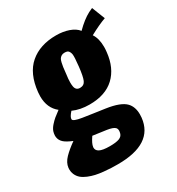

<svg xmlns="http://www.w3.org/2000/svg" viewBox="-192 -735 943 1025"><g transform="rotate(-30 279.0 -223.0)"><path d="M234.4 172.4C379.2 172.4 457 121.6 467.8 20C468.4 13.2 468.8 6.5 468.8 0C468.8 -30.9 460.3 -55.3 443.4 -73.2C423.2 -94.7 384 -109.7 325.7 -118.2C309.1 -120.8 285.4 -124.2 254.6 -128.4C223.9 -132.6 203.1 -135.7 192.4 -137.7C158.2 -143.2 140.5 -150.2 139.2 -158.7C138.2 -168.1 145.7 -181.6 161.6 -199.2C190.6 -185.9 224.4 -179.2 263.2 -179.2C328.6 -179.2 379.7 -196.5 416.5 -231.2C453.3 -265.9 474.9 -314.1 481.4 -376C482.7 -387 483.4 -397.5 483.4 -407.2C483.4 -442.1 476.2 -470.1 461.9 -491.2C502.3 -513 536 -528.6 563 -538.1L531.2 -619.1L507.3 -607.9C480.6 -593.9 452.1 -571.8 421.9 -541.5C409.8 -556.8 392.2 -568.5 368.9 -576.7C345.6 -584.8 319.8 -588.9 291.5 -588.9C224.8 -588.9 170.9 -571.2 129.9 -535.9C88.9 -500.6 64.6 -446.6 57.1 -374C56.2 -365.2 55.7 -356.8 55.7 -348.6C55.7 -300.5 71.9 -263.5 104.5 -237.8C90.2 -227.4 78.6 -218.5 69.8 -211.2C61 -203.9 52.1 -195.1 43 -184.8C33.9 -174.6 27.3 -164.1 23.4 -153.3C20.8 -145.5 19.4 -137.2 19 -128.4C19 -125.5 19.2 -122.4 19.5 -119.1C21.2 -105.8 27.2 -94.2 37.6 -84.2C48 -74.3 65.6 -64.3 90.3 -54.2C64 -35.6 42.2 -17.5 24.9 0.2C7.6 18 -2.1 36.8 -4.4 56.6C-4.7 60.2 -4.9 63.6 -4.9 66.9C-4.9 77.6 -2.9 87.6 1 96.7C6.2 108.7 13.4 118.7 22.7 126.7C32 134.7 43.8 141.6 58.1 147.5C72.4 153.3 86.5 157.8 100.3 160.9C114.2 164 129.9 166.4 147.5 168.2C165 170 180.2 171.1 192.9 171.6C205.6 172.1 219.4 172.4 234.4 172.4ZM245.6 67.4C216 67.4 194.8 64 182.1 57.1C170.7 50.9 165 42 165 30.3C165 29 165.2 27.5 165.5 25.9C166.8 13.2 175.5 -4.7 191.4 -27.8L274.9 -16.1C298 -12.5 313.5 -7.2 321.3 0C326.5 4.6 329.1 11.1 329.1 19.5C329.1 24.1 328.3 29.5 326.7 35.6C323.7 47 315.9 55.2 303.2 60.1C290.5 64.9 271.3 67.4 245.6 67.4ZM263.2 -281.7C246.6 -281.7 236.7 -290.4 233.4 -307.6C232.1 -314.8 231.4 -323.2 231.4 -333C231.4 -347 232.9 -363.9 235.8 -383.8C235.8 -384.8 236 -386.4 236.3 -388.7C238 -404 239.3 -415.4 240.2 -423.1C241.2 -430.7 242.8 -439.5 245.1 -449.2C247.4 -459 250.1 -466.1 253.2 -470.5C256.3 -474.9 260.3 -478.6 265.4 -481.7C270.4 -484.8 276.7 -486.3 284.2 -486.3C290.7 -486.3 296.1 -485.6 300.3 -484.1C304.5 -482.7 307.9 -479.9 310.5 -475.8C313.2 -471.8 315.1 -467.4 316.4 -462.9C317.7 -459 318.4 -453.3 318.4 -445.8V-442.9C318.4 -433.8 317.9 -425.3 316.9 -417.5C316.2 -409.7 315.3 -398.4 314 -383.8C309.7 -345.1 304.4 -318.4 297.9 -303.7C291.3 -289.1 279.8 -281.7 263.2 -281.7Z"/></g></svg>

Font: Oswald
Style: Heavy
Weight: 800
Designer: Vernon Adams
Foundry: Vernon Adams
Version: 3.0; ttfautohint (v0.95.6-bc232) -l 8 -r 50 -G 200 -x 0 -w "